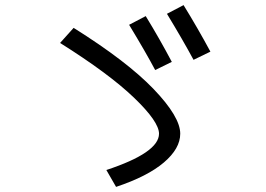

<svg xmlns="http://www.w3.org/2000/svg" viewBox="-20 -765 1040 751"><path d="M602 -242Q602 -289 504 -383Q406 -477 215 -597L268 -656Q477 -525 581 -416.5Q685 -308 685 -242Q685 -184 621 -129.5Q557 -75 434 -34L396 -100Q602 -168 602 -242ZM485 -668 550 -702Q605 -612 652 -523L587 -491Q551 -559 485 -668ZM633 -711 698 -745Q754 -654 803 -563L737 -531Q695 -609 633 -711Z"/></svg>

Font: M PLUS 1p
Style: Regular
Weight: 400
Version: Version 1.062